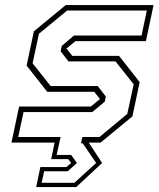

<svg xmlns="http://www.w3.org/2000/svg" viewBox="-20 -560 623 754"><path d="M122 174.5 138.5 96H241L259.5 80L248 65H181L194.5 0H25L55 -141.5H336.5L372.5 -171L350 -199.5H165.5L84.5 -302.5L113 -437L238 -540H583L553 -398.5H276.5L241 -369.5L264 -340.5H447.5L528.5 -237.5L500 -103L375 0H328.5L381 80L279.5 174.5ZM143.5 158H272L357.5 80L305 3H298L303.5 -22H371L480 -113L505 -229L433.5 -319H248.5L218 -359L222.5 -379.5L270.5 -420.5H536L556.5 -518.5H243.5L133 -427.5L108 -311.5L179 -222H364L395.5 -181L391.5 -161L342.5 -120H72.5L51.5 -22H218L202.5 48.5H259.5L282 80L246 112.5H153.5Z"/></svg>

Font: Tourney ExtraLight
Style: Italic
Weight: 250
Italic angle: -12°
Version: Version 1.015